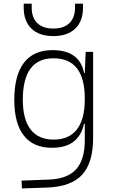

<svg xmlns="http://www.w3.org/2000/svg" viewBox="-20 -803 626 1056"><path d="M100.6 233.4 98.6 190.4 250 184.6Q352.1 180.7 399.2 127.4Q446.3 74.2 446.3 -30.3V-122.1H441.9Q429.7 -61 386.7 -25.6Q343.8 9.8 265.1 9.8Q163.6 9.8 111.1 -57.1Q58.6 -124 58.6 -253.9Q58.6 -388.7 111.8 -458Q165 -527.3 268.1 -527.3Q418 -527.3 442.4 -401.4H446.3L451.2 -517.6H492.2V-45.9Q492.2 92.3 431.9 158Q371.6 223.6 240.2 228.5ZM446.3 -261.2Q446.3 -482.4 273.9 -482.4Q105.5 -482.4 105.5 -253.9Q105.5 -146.5 148.4 -90.8Q191.4 -35.2 274.9 -35.2Q359.4 -35.2 402.8 -91.1Q446.3 -147 446.3 -255.9ZM273.4 -604.5Q195.8 -604.5 153.1 -645.5Q110.4 -686.5 110.4 -761.7V-782.7H154.3V-761.7Q154.3 -706.1 185.1 -676Q215.8 -646 273.4 -646Q331.1 -646 361.8 -676Q392.6 -706.1 392.6 -761.7V-782.7H436.5V-761.7Q436.5 -686.5 393.8 -645.5Q351.1 -604.5 273.4 -604.5Z"/></svg>

Font: Cascadia Mono NF ExtraLight
Style: Regular
Weight: 200
Monospace: yes
Designer: Aaron Bell
Foundry: Saja Typeworks
Version: Version 2404.023; ttfautohint (v1.8.4)